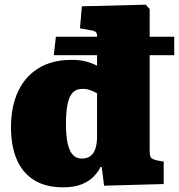

<svg xmlns="http://www.w3.org/2000/svg" viewBox="-20 -787 765 821"><path d="M250 14Q175 14 125.5 -17Q76 -48 51.5 -105.5Q27 -163 27 -243Q27 -331 57 -395.5Q87 -460 145 -495.5Q203 -531 285 -531Q323 -531 348.5 -524Q374 -517 395 -506V-551H210L219 -630H395V-635Q395 -646 388.5 -651Q382 -656 356 -660L322 -666L330 -760L603 -767L620 -748V-630H725V-551H620V-144Q620 -122 625 -114Q630 -106 652 -101L680 -96V0L425 7L415 -73H410Q400 -52 380.5 -32Q361 -12 329.5 1Q298 14 250 14ZM329 -109Q352 -109 366.5 -119.5Q381 -130 388 -151.5Q395 -173 395 -204V-388Q379 -397 364.5 -402Q350 -407 332 -407Q307 -407 291.5 -391.5Q276 -376 269 -342.5Q262 -309 262 -257Q262 -205 269.5 -172.5Q277 -140 292 -124.5Q307 -109 329 -109Z"/></svg>

Font: Literata Black
Style: Regular
Weight: 900
Designer: Latin by Veronika Burian and Jose Scaglione. Greek by Irene Vlachou. Cyrillic by Vera Evstafieva.
Foundry: TypeTogether
Version: Version 3.103;gftools[0.9.29]